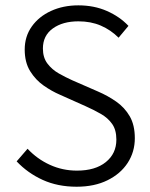

<svg xmlns="http://www.w3.org/2000/svg" viewBox="-20 -689 563 721"><path d="M267.6 12.2Q196.8 12.2 140.4 -13.4Q84 -39.1 42.5 -83L83.5 -130.4Q119.6 -91.8 167.2 -70.1Q214.8 -48.3 269 -48.3Q337.9 -48.3 377.4 -80.3Q417 -112.3 417 -164.6Q417 -201.2 401.1 -223.6Q385.3 -246.1 358.9 -261.2Q332.5 -276.4 300.8 -290.5L204.6 -333.5Q174.8 -346.2 144.3 -367.4Q113.8 -388.7 93.3 -421.6Q72.8 -454.6 72.8 -502.9Q72.8 -552.2 99.4 -589.6Q126 -627 171.6 -647.9Q217.3 -668.9 274.4 -668.9Q333.5 -668.9 381.6 -647.7Q429.7 -626.5 462.4 -591.8L425.3 -547.4Q396 -576.7 358.6 -592.8Q321.3 -608.9 274.4 -608.9Q215.3 -608.9 178.2 -582Q141.1 -555.2 141.1 -506.8Q141.1 -472.7 158.2 -450.2Q175.3 -427.7 200.7 -413.3Q226.1 -398.9 251 -387.7L347.2 -345.7Q384.8 -329.6 416.5 -307.4Q448.2 -285.2 467.3 -252.2Q486.3 -219.2 486.3 -169.9Q486.3 -118.7 459.5 -77.4Q432.6 -36.1 383.5 -12Q334.5 12.2 267.6 12.2Z"/></svg>

Font: Varta Light Light
Style: Regular
Weight: 300
Version: Version 1.004